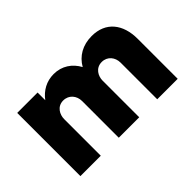

<svg xmlns="http://www.w3.org/2000/svg" viewBox="-68 -676 917 917"><g transform="rotate(-45 391.0 -217.5)"><path d="M67.4 0H205.1V-247.6C205.1 -277.3 223.6 -313.5 264.6 -313.5C302.7 -313.5 326.7 -283.2 326.7 -247.6V0H464.8V-247.6C464.8 -277.3 483.4 -313.5 524.9 -313.5C562.5 -313.5 586.4 -283.2 586.4 -247.6V0H724.6V-270C724.6 -369.6 672.9 -435.1 578.6 -435.1C517.6 -435.1 470.2 -407.7 443.4 -360.4C419.4 -405.3 377 -435.1 321.8 -435.1C272.5 -435.1 232.9 -412.1 205.1 -375V-426.8H67.4Z"/></g></svg>

Font: Now ExtraBold
Style: Regular
Weight: 800
Designer: Alfredo Marco Pradil
Foundry: Alfredo Marco Pradil
Version: Version 1.200;hotconv 1.0.109;makeotfexe 2.5.65596